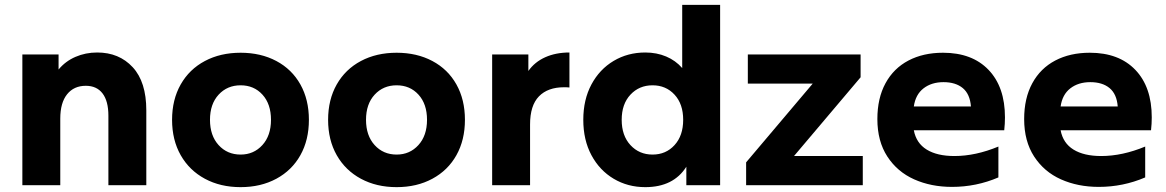

<svg xmlns="http://www.w3.org/2000/svg" viewBox="-20 -762 4799 790"><path d="M72 -538H221V-476Q249 -510 290.5 -528Q332 -546 380 -546Q470 -546 526 -485.5Q582 -425 582 -308V0H426V-286Q426 -346 402 -377.5Q378 -409 333 -409Q284 -409 256 -374Q228 -339 228 -274V0H72Z M688 -269Q688 -352 723.5 -414.5Q759 -477 823 -511Q887 -545 970 -545Q1053 -545 1117 -511Q1181 -477 1216 -414.5Q1251 -352 1251 -269Q1251 -186 1216 -123.5Q1181 -61 1117 -26.5Q1053 8 970 8Q887 8 823 -26.5Q759 -61 723.5 -123.5Q688 -186 688 -269ZM1095 -269Q1095 -334 1060 -372.5Q1025 -411 970 -411Q915 -411 879.5 -372.5Q844 -334 844 -269Q844 -204 879.5 -165Q915 -126 970 -126Q1024 -126 1059.5 -165Q1095 -204 1095 -269Z M1330 -269Q1330 -352 1365.5 -414.5Q1401 -477 1465 -511Q1529 -545 1612 -545Q1695 -545 1759 -511Q1823 -477 1858 -414.5Q1893 -352 1893 -269Q1893 -186 1858 -123.5Q1823 -61 1759 -26.5Q1695 8 1612 8Q1529 8 1465 -26.5Q1401 -61 1365.5 -123.5Q1330 -186 1330 -269ZM1737 -269Q1737 -334 1702 -372.5Q1667 -411 1612 -411Q1557 -411 1521.5 -372.5Q1486 -334 1486 -269Q1486 -204 1521.5 -165Q1557 -126 1612 -126Q1666 -126 1701.5 -165Q1737 -204 1737 -269Z M2005 -538H2154V-470Q2180 -507 2223.5 -526.5Q2267 -546 2323 -546V-402Q2315 -403 2301 -403Q2234 -403 2197.5 -365.5Q2161 -328 2161 -250V0H2005Z M2380 -269Q2380 -352 2413.5 -414.5Q2447 -477 2505 -511.5Q2563 -546 2635 -546Q2682 -546 2721 -529.5Q2760 -513 2787 -482V-742H2943V0H2804V-76Q2751 8 2635 8Q2563 8 2505 -26.5Q2447 -61 2413.5 -123.5Q2380 -186 2380 -269ZM2791 -269Q2791 -334 2755.5 -372.5Q2720 -411 2665 -411Q2610 -411 2574 -372.5Q2538 -334 2538 -269Q2538 -204 2574 -165Q2610 -126 2665 -126Q2720 -126 2755.5 -165Q2791 -204 2791 -269Z M3050 -94 3324 -418H3057V-538H3521V-444L3247 -120H3530V0H3050Z M3590 -272Q3590 -358 3623.5 -419.5Q3657 -481 3718 -513Q3779 -545 3860 -545Q3980 -545 4047.5 -474.5Q4115 -404 4115 -279Q4115 -253 4112 -226H3740Q3750 -173 3793 -146.5Q3836 -120 3907 -120Q3994 -120 4088 -159V-32Q3997 7 3897 7Q3811 7 3741.5 -24Q3672 -55 3631 -118Q3590 -181 3590 -272ZM3862 -424Q3813 -424 3780 -398.5Q3747 -373 3740 -324H3975Q3971 -375 3941.5 -399.5Q3912 -424 3862 -424Z M4194 -272Q4194 -358 4227.5 -419.5Q4261 -481 4322 -513Q4383 -545 4464 -545Q4584 -545 4651.5 -474.5Q4719 -404 4719 -279Q4719 -253 4716 -226H4344Q4354 -173 4397 -146.5Q4440 -120 4511 -120Q4598 -120 4692 -159V-32Q4601 7 4501 7Q4415 7 4345.5 -24Q4276 -55 4235 -118Q4194 -181 4194 -272ZM4466 -424Q4417 -424 4384 -398.5Q4351 -373 4344 -324H4579Q4575 -375 4545.5 -399.5Q4516 -424 4466 -424Z"/></svg>

Font: Chess Sans
Style: Bold
Weight: 700
Designer: Wolf Bōese
Foundry: Wolf Bōese
Version: Version 7.223